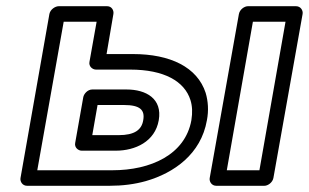

<svg xmlns="http://www.w3.org/2000/svg" viewBox="-20 -573 994 618"><path d="M342 -25H100L185 -503H291L268 -374C265 -359 278 -349 289 -349H399C509 -349 574 -311 593 -251C599 -232 600 -211 596 -186C576 -75 465 -25 342 -25ZM323 -399 345 -528C347 -539 340 -553 325 -553H169C158 -553 142 -543 139 -528L46 0C44 11 52 25 67 25H333C375 25 413 20 449 10C540 -16 627 -77 646 -186C652 -217 650 -247 642 -274C615 -357 528 -399 408 -399ZM815 -25H710L794 -503H899ZM831 25C842 25 857 15 860 0L954 -528C956 -539 948 -553 933 -553H778C767 -553 752 -543 749 -528L655 0C653 11 661 25 676 25ZM491 -186C503 -255 451 -285 387 -285H277C262 -285 250 -271 248 -260L222 -113C219 -98 232 -88 243 -88H353C415 -88 479 -117 491 -186ZM441 -186C436 -155 413 -138 362 -138H277L294 -235H379C431 -235 447 -219 441 -186Z"/></svg>

Font: Asimov
Style: WidOuIt
Weight: 500
Designer: Google
Version: Version 2.000980; 2014